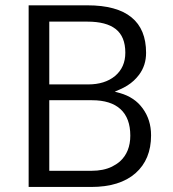

<svg xmlns="http://www.w3.org/2000/svg" viewBox="-20 -724 663 736"><path d="M89.8 -7.3V-703.6H314.9Q343.3 -703.6 368.2 -700.7Q393.1 -697.8 414.3 -691.9Q435.5 -686 452.9 -677.5Q470.2 -668.9 484.4 -657.2Q540 -611.8 540 -521.5Q540 -497.6 533.4 -476.8Q526.9 -456.1 513.2 -437.5Q503.9 -425.3 492.9 -415Q481.9 -404.8 468.3 -396.2Q454.6 -387.7 439 -380.9L419.9 -372.6L439.9 -367.2Q453.6 -363.3 466.1 -357.7Q478.5 -352.1 489.5 -344.7Q500.5 -337.4 509.8 -328.4Q519 -319.3 526.9 -308.6Q543 -286.6 551 -261Q559.1 -235.4 559.1 -205.1Q559.1 -112.8 499.5 -60.1Q439.5 -7.3 329.1 -7.3ZM168.9 -332.5V-76.7V-69.3H176.3H331.1Q353.5 -69.3 373 -73.2Q392.6 -77.1 409.2 -85.2Q425.8 -93.3 439.5 -105Q459.5 -123 469.5 -147.9Q479.5 -172.9 479.5 -204.1Q479.5 -271 442.1 -305.4Q404.8 -339.8 332.5 -339.8H176.3H168.9ZM176.3 -400.4H317.9Q381.8 -400.4 420.9 -432.6Q460.4 -465.8 460.4 -522Q460.4 -584 423.3 -612.8Q387.2 -641.1 314.9 -641.1H176.3H168.9V-633.8V-407.7V-400.4Z"/></svg>

Font: Vazir Light FD-UI
Style: Light-FD-UI
Weight: 300
Designer: Saber Rastikerdar
Foundry: Saber Rastikerdar
Version: Version 30.1.0